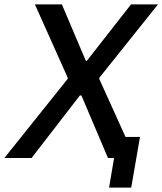

<svg xmlns="http://www.w3.org/2000/svg" viewBox="-55 -720 740 875"><path d="M-35 0H89L309 -285H316L437 0H465L442 135H543L583 -96H517L397 -361L398 -366L665 -700H542L341 -443H336L227 -700H104L254 -365L253 -360Z"/></svg>

Font: Fixel Display Medium
Style: Italic
Weight: 500
Italic angle: -10°
Designer: AlfaBravo + MacPaw
Foundry: Kyrylo Tkachov, Marchela Mozhyna, Serhii Makarenko, Maria Weinstein, Zakhar Kryvoshyya
Version: Version 1.210;Glyphs 3.2 (3217)